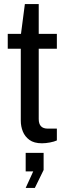

<svg xmlns="http://www.w3.org/2000/svg" viewBox="-20 -692 318 942"><path d="M186 11Q147 11 124.5 -5.5Q102 -22 92 -47Q82 -72 82 -100V-453H18V-526H83L102 -672H170V-526H259V-453H170V-108Q170 -61 214 -61H259V-3Q246 3 225 7Q204 11 186 11ZM106 230 143 149H106V58H194V142L151 230Z"/></svg>

Font: Archivo VF Beta
Style: Regular
Weight: 400
Designer: Hector Gatti
Foundry: Omnibus-Type
Version: Version 1.002